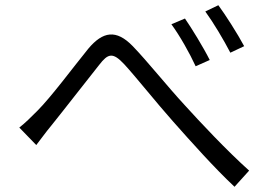

<svg xmlns="http://www.w3.org/2000/svg" viewBox="-20 -743 1040 736"><path d="M689 -672 637 -650C670 -605 707 -539 730 -489L784 -513C760 -561 714 -636 689 -672ZM817 -723 767 -699C799 -655 837 -591 863 -541L916 -566C891 -613 843 -688 817 -723ZM54 -254 119 -187C134 -206 156 -237 177 -262C227 -324 312 -434 360 -494C394 -538 412 -544 456 -497C502 -447 578 -351 642 -279C712 -200 803 -98 879 -27L935 -89C847 -168 747 -275 688 -340C624 -409 545 -508 489 -566C425 -632 374 -622 319 -557C262 -487 177 -372 123 -318C97 -292 77 -272 54 -254Z"/></svg>

Font: Genne Gothic Normal
Style: Regular
Weight: 350
Designer: Ryoko NISHIZUKA (kana & ideographs); Paul D. Hunt (Latin, Greek & Cyrillic); Wenlong ZHANG (bopomofo); Sandoll Communica
Foundry: Adobe Systems Incorporated
Version: Version 1.004;PS 1.004;hotconv 16.6.51;makeotf.lib2.5.65220